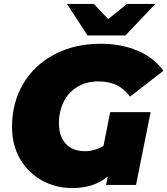

<svg xmlns="http://www.w3.org/2000/svg" viewBox="-20 -938 849 974"><path d="M539 -369H744L670 0H518L527 -43Q489 -12 445 2Q401 16 347 16Q264 16 194 -22Q124 -60 82.5 -130.5Q41 -201 41 -294Q41 -417 98 -513Q155 -609 257 -662.5Q359 -716 491 -716Q595 -716 677.5 -681Q760 -646 809 -579L640 -448Q607 -490 569 -507.5Q531 -525 480 -525Q419 -525 373.5 -498Q328 -471 303.5 -422.5Q279 -374 279 -312Q279 -246 314 -208.5Q349 -171 412 -171Q459 -171 505 -198ZM768 -918 616 -758H424L320 -918H456L529 -841L624 -918Z"/></svg>

Font: Montserrat Alternates Black
Style: Italic
Weight: 900
Italic angle: -11.3°
Designer: Julieta Ulanovsky
Foundry: Julieta Ulanovsky
Version: Version 7.200